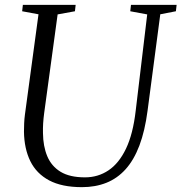

<svg xmlns="http://www.w3.org/2000/svg" viewBox="-20 -763 750 793"><path d="M642 -704 589.5 -306Q578.5 -222 555.8 -162Q533 -102 498.8 -64Q464.5 -26 419.2 -8Q374 10 318.5 10Q235.5 10 183 -18Q130.5 -46 105.2 -97.5Q80 -149 79 -219Q79 -236 79.8 -253.8Q80.5 -271.5 83 -290L139 -704L71.5 -716.5L74.5 -743H292.5L289.5 -716.5L218 -703.5L162.5 -296.5Q159.5 -274 158.2 -253.2Q157 -232.5 157.5 -213.5Q158 -159 175.2 -117.8Q192.5 -76.5 230.2 -53.5Q268 -30.5 331 -30.5Q385 -30.5 428.2 -59.5Q471.5 -88.5 500.5 -149.2Q529.5 -210 540.5 -306L588 -703.5L518 -716.5L521 -743H709.5L706.5 -716.5Z"/></svg>

Font: Merriweather 96pt Light
Style: Italic
Weight: 300
Italic angle: -7.8°
Version: Version 2.101